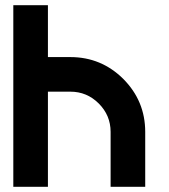

<svg xmlns="http://www.w3.org/2000/svg" viewBox="-20 -720 652 740"><path d="M539.7 0V-211.7Q539.7 -330.7 455.3 -415.7Q370.3 -500 251.3 -500H164.7V-700H31.3V0H164.7V-366.7H251.3Q315 -366.7 360.7 -321Q406.3 -275.3 406.3 -211.7V0Z"/></svg>

Font: Unageo Variable
Style: Regular
Weight: 300
Designer: Richard Sepsi
Foundry: Richard Sepsi
Version: Version 2.200